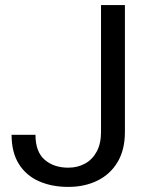

<svg xmlns="http://www.w3.org/2000/svg" viewBox="-20 -731 592 761"><path d="M380.4 -710.9H475.1V-208Q475.1 -137.7 446.3 -89.1Q417.5 -40.5 366.7 -15.4Q315.9 9.8 250.5 9.8Q185.1 9.8 134.3 -12.7Q83.5 -35.2 54.7 -81.1Q25.9 -127 25.9 -196.8H120.6Q120.6 -129.4 157 -97.9Q193.4 -66.4 250.5 -66.4Q287.6 -66.4 316.9 -82.5Q346.2 -98.6 363.3 -130.1Q380.4 -161.6 380.4 -208Z"/></svg>

Font: Heebo
Style: Regular
Weight: 400
Designer: Oded Ezer
Foundry: Ezer Type House
Version: Version 3.100